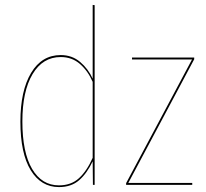

<svg xmlns="http://www.w3.org/2000/svg" viewBox="-20 -752 839 781"><path d="M365 -731V0H358L357 -96Q334 -47 302 -19Q270 9 220 9Q147 9 105 -59.5Q63 -128 63 -257Q63 -383 106.5 -455.5Q150 -528 227 -528Q273 -528 306 -500Q339 -472 357 -432V-732ZM357 -110V-419Q338 -463 305.5 -491.5Q273 -520 227 -520Q154 -520 112.5 -450.5Q71 -381 71 -258Q71 -132 110.5 -65Q150 2 220 2Q269 2 301 -27Q333 -56 357 -110ZM770 -511 502 -8H762V0H493V-7L761 -510H517V-518H770Z"/></svg>

Font: Fira Sans Compressed Eight
Style: Regular
Weight: 100
Width: 1
Designer: bBox Type GmbH & Carrois Corporate GbR & Edenspiekermann AG
Foundry: bBox Type GmbH & Carrois Corporate GbR & Edenspiekermann AG
Version: Version 4.301